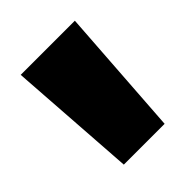

<svg xmlns="http://www.w3.org/2000/svg" viewBox="-94 -759 366 366"><g transform="rotate(-45 89.0 -576.0)"><path d="M34 -446 16 -706H162L144 -446Z"/></g></svg>

Font: Bricolage Grotesque 72pt ExtraBold
Style: Regular
Weight: 800
Designer: Mathieu Triay
Foundry: Atelier Triay
Version: Version 1.001;gftools[0.9.33.dev8+g029e19f]